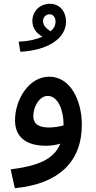

<svg xmlns="http://www.w3.org/2000/svg" viewBox="-20 -759 502 1009"><path d="M87 -487C228 -494 327 -555 327 -646C327 -694 298 -739 242 -739C188 -739 150 -698 150 -649C150 -611 172 -584 203 -566C172 -552 130 -542 78 -540ZM206 -648C206 -668 221 -684 241 -684C261 -684 272 -666 272 -644C272 -627 264 -610 247 -595C223 -607 206 -627 206 -648ZM58 230C285 208 410 95 410 -104C410 -227 353 -356 238 -356C133 -356 59 -237 59 -127C59 -35 122 7 222 7C248 7 274 3 297 -4C260 86 166 114 36 131ZM155 -149C155 -198 187 -255 231 -255C284 -255 314 -181 314 -106V-100C290 -93 262 -89 237 -89C179 -89 155 -111 155 -149Z"/></svg>

Font: Noto Sans Arabic UI Md
Style: Regular
Weight: 500
Designer: Monotype Design Team, Nadine Chahine and Nizar Qandah
Foundry: Monotype Imaging Inc.
Version: Version 2.010